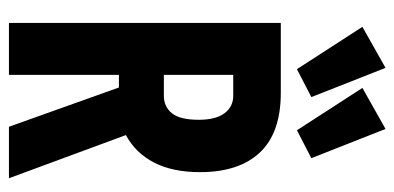

<svg xmlns="http://www.w3.org/2000/svg" viewBox="-252 -652 903 440"><g transform="rotate(90 200.0 -431.5)"><path d="M32 0V-623H192Q284 -623 329 -575Q374 -527 374 -438Q374 -375 352 -332.5Q330 -290 289 -268L388 0H270L180 -252H151V0ZM151 -355H199Q224 -355 239 -373.5Q254 -392 254 -435Q254 -474 239 -494Q224 -514 199 -514H151ZM138 -660 41 -810 135 -863 202 -693ZM278 -660 181 -810 275 -863 342 -693Z"/></g></svg>

Font: Inconsolata Condensed Black
Style: Regular
Weight: 900
Width: 3
Monospace: yes
Designer: Raph Levien, Cyreal, Brenton Simpson
Foundry: Raph Levien, Cyreal, Google
Version: Version 3.001; ttfautohint (v1.8.2.53-6de2)